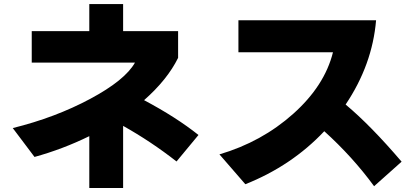

<svg xmlns="http://www.w3.org/2000/svg" viewBox="-20 -852 2040 948"><path d="M43 -219.7Q252.9 -271.5 425.3 -363.8Q597.7 -456.1 646.5 -543H136.7V-698.2H420.9V-832H587.9V-698.2H859.4V-566.4Q806.6 -459 691.4 -357.4Q849.6 -273.4 960 -185.5L851.6 -54.7Q725.6 -153.3 587.9 -230.5V76.2H420.9V-179.7Q289.1 -115.2 150.4 -77.1Z M1063.5 -89.8Q1272.5 -151.4 1427.7 -290Q1583 -428.7 1624 -593.8H1157.2V-752H1836.9Q1818.4 -532.2 1686.5 -335.9Q1810.5 -232.4 1962.9 -53.7L1827.1 67.4Q1720.7 -78.1 1581.1 -204.1Q1419.9 -33.2 1191.4 57.6Z"/></svg>

Font: GenEi M Gothic v2 Heavy
Style: Regular
Weight: 800
Version: Version 2.0